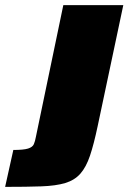

<svg xmlns="http://www.w3.org/2000/svg" viewBox="-138 -530 501 749"><path d="M-118 199 -86 55Q-46 55 -28.5 49.5Q-11 44 -6 32.5Q-1 21 2 4L109 -510H343L243 -38Q228 33 213 77.5Q198 122 175.5 147.5Q153 173 116.5 184Q80 195 23 197Q-34 199 -118 199Z"/></svg>

Font: Saira SemiExpanded Black
Style: Italic
Weight: 900
Width: 6
Italic angle: -12°
Designer: Hector Gatti with collaboration of the Omnibus-Type team
Foundry: Omnibus-Type
Version: Version 1.101